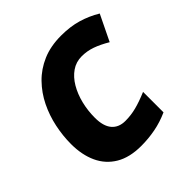

<svg xmlns="http://www.w3.org/2000/svg" viewBox="-191 -881 1047 1047"><g transform="rotate(-45 332.5 -357.5)"><path d="M314.9 9.8Q225.6 9.8 167 -25.1Q108.4 -60.1 79.6 -122.6Q50.8 -185.1 50.8 -268.1Q50.8 -332 64.5 -397Q78.1 -461.9 106.9 -520.8Q135.7 -579.6 180.7 -625.7Q225.6 -671.9 287.6 -698.5Q349.6 -725.1 430.2 -725.1Q501.5 -725.1 558.1 -708.3Q614.7 -691.4 665 -661.1L592.8 -512.2Q547.4 -539.1 509.3 -552.5Q471.2 -565.9 430.2 -565.9Q386.7 -565.9 352.3 -542Q317.9 -518.1 293.7 -477.1Q269.5 -436 256.8 -384.5Q244.1 -333 244.1 -277.8Q244.1 -212.9 271.7 -180.4Q299.3 -147.9 350.1 -147.9Q393.6 -147.9 435.1 -158.7Q476.6 -169.4 529.8 -191.9V-34.2Q477.5 -10.7 424.1 -0.5Q370.6 9.8 314.9 9.8Z"/></g></svg>

Font: Open Sans ExtraBold
Style: Italic
Weight: 800
Italic angle: -12°
Designer: Monotype Design Team
Foundry: Monotype Imaging Inc.
Version: Version 3.000; ttfautohint (v1.8.4)